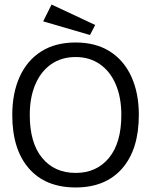

<svg xmlns="http://www.w3.org/2000/svg" viewBox="-20 -814 665 845"><path d="M313 11Q180 11 107 -73Q34 -157 34 -308Q34 -405 67 -477Q100 -549 162 -588Q224 -627 313 -627Q401 -627 463 -588Q525 -549 558 -477Q591 -405 591 -308Q591 -157 518 -73Q445 11 313 11ZM313 -53Q405 -53 459.5 -119Q514 -185 514 -308Q514 -385 489.5 -442.5Q465 -500 419.5 -531.5Q374 -563 313 -563Q251 -563 205.5 -531.5Q160 -500 135.5 -442.5Q111 -385 111 -308Q111 -185 165.5 -119Q220 -53 313 -53ZM376 -660 170 -720 207 -794 399 -704Z"/></svg>

Font: Inconsolata Expanded Thin
Style: Regular
Weight: 100
Width: 7
Monospace: yes
Designer: Raph Levien, Cyreal, Brenton Simpson
Foundry: Raph Levien, Cyreal, Google
Version: Version 3.100; ttfautohint (v1.8.4.7-5d5b)